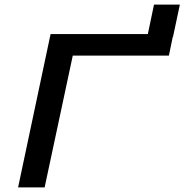

<svg xmlns="http://www.w3.org/2000/svg" viewBox="-20 -819 806 839"><path d="M59 0H175L298 -576H718L735 -658H736L766 -799H653L626 -670H201Z"/></svg>

Font: LT Wave Medium
Style: Italic
Weight: 500
Designer: Daniel Lyons
Version: Version 2.5 (Glyphs App)